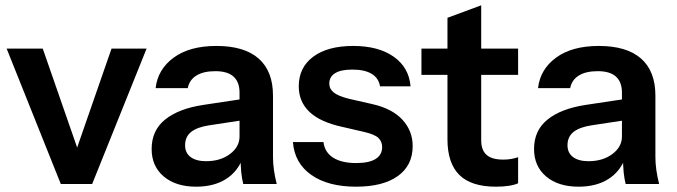

<svg xmlns="http://www.w3.org/2000/svg" viewBox="-20 -693 2549 723"><path d="M209 0 5 -510H141L304 -41H237L400 -510H532L327 0Z M896 0Q891 -20 888.5 -44Q886 -68 886 -102H882V-344Q882 -384 859.5 -404.5Q837 -425 791 -425Q746 -425 719.5 -408.5Q693 -392 687 -361H566Q574 -432 634 -476Q694 -520 795 -520Q900 -520 954 -472.5Q1008 -425 1008 -333V-102Q1008 -78 1011.5 -53Q1015 -28 1022 0ZM719 10Q642 10 596.5 -28.5Q551 -67 551 -132Q551 -202 602 -243Q653 -284 746 -298L905 -322V-242L767 -221Q722 -214 699.5 -196Q677 -178 677 -146Q677 -117 698 -101.5Q719 -86 756 -86Q810 -86 846 -113Q882 -140 882 -179L896 -102Q876 -47 830.5 -18.5Q785 10 719 10Z M1321 10Q1215 10 1152 -34.5Q1089 -79 1083 -158H1198Q1203 -119 1235 -99Q1267 -79 1321 -79Q1370 -79 1394.5 -94.5Q1419 -110 1419 -139Q1419 -160 1405 -173.5Q1391 -187 1352 -196L1270 -215Q1186 -233 1145.5 -271.5Q1105 -310 1105 -368Q1105 -439 1159.5 -479.5Q1214 -520 1310 -520Q1405 -520 1462.5 -479.5Q1520 -439 1526 -368H1411Q1406 -399 1379.5 -415Q1353 -431 1307 -431Q1264 -431 1242 -417.5Q1220 -404 1220 -378Q1220 -358 1237 -344.5Q1254 -331 1294 -321L1382 -301Q1457 -284 1495.5 -242Q1534 -200 1534 -143Q1534 -70 1478 -30Q1422 10 1321 10Z M1848 10Q1754 10 1709.5 -34.5Q1665 -79 1665 -168V-626L1792 -673V-165Q1792 -128 1812 -110Q1832 -92 1875 -92Q1892 -92 1905.5 -94.5Q1919 -97 1931 -101V-3Q1919 3 1897 6.5Q1875 10 1848 10ZM1567 -411V-510H1931V-411Z M2336 0Q2331 -20 2328.5 -44Q2326 -68 2326 -102H2322V-344Q2322 -384 2299.5 -404.5Q2277 -425 2231 -425Q2186 -425 2159.5 -408.5Q2133 -392 2127 -361H2006Q2014 -432 2074 -476Q2134 -520 2235 -520Q2340 -520 2394 -472.5Q2448 -425 2448 -333V-102Q2448 -78 2451.5 -53Q2455 -28 2462 0ZM2159 10Q2082 10 2036.5 -28.5Q1991 -67 1991 -132Q1991 -202 2042 -243Q2093 -284 2186 -298L2345 -322V-242L2207 -221Q2162 -214 2139.5 -196Q2117 -178 2117 -146Q2117 -117 2138 -101.5Q2159 -86 2196 -86Q2250 -86 2286 -113Q2322 -140 2322 -179L2336 -102Q2316 -47 2270.5 -18.5Q2225 10 2159 10Z"/></svg>

Font: Instrument Sans SemiBold
Style: Regular
Weight: 600
Designer: Rodrigo Fuenzalida
Foundry: fragTYPE
Version: Version 1.000;gftools[0.9.28]